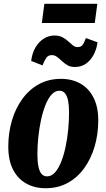

<svg xmlns="http://www.w3.org/2000/svg" viewBox="-20 -985 565 1019"><path d="M304 -566.5Q362 -566.5 406.5 -541.5Q451 -516.5 476.2 -467.2Q501.5 -418 501.5 -345.5Q501.5 -273.5 482.5 -208.5Q463.5 -143.5 427.5 -93.2Q391.5 -43 339.8 -14.5Q288 14 222 14Q164 14 119.2 -11Q74.5 -36 49.2 -85Q24 -134 24 -207Q24 -279 42.8 -343.8Q61.5 -408.5 97.8 -458.8Q134 -509 185.8 -537.8Q237.5 -566.5 304 -566.5ZM295.5 -503.5Q272 -503.5 253.2 -482.5Q234.5 -461.5 220.8 -426.5Q207 -391.5 197.5 -347.2Q188 -303 183.2 -256Q178.5 -209 178.5 -165Q178.5 -128 183.8 -102Q189 -76 200 -62.5Q211 -49 230 -49Q253.5 -49 272.2 -70.2Q291 -91.5 305 -127Q319 -162.5 328.2 -206.5Q337.5 -250.5 342 -297.8Q346.5 -345 346.5 -388Q346.5 -424.5 341.5 -450Q336.5 -475.5 325.2 -489.5Q314 -503.5 295.5 -503.5ZM145.5 -661.5Q150.5 -703 168.2 -733.2Q186 -763.5 212.5 -780Q239 -796.5 268.5 -796.5Q293.5 -796.5 311 -787.5Q328.5 -778.5 341.8 -766Q355 -753.5 366.8 -744.2Q378.5 -735 391.5 -735Q409.5 -735 418 -746Q426.5 -757 436 -783L497.5 -760.5Q493 -725.5 477.8 -695.8Q462.5 -666 437.2 -647.8Q412 -629.5 377 -629.5Q354 -629.5 337.8 -639Q321.5 -648.5 308.5 -661Q295.5 -673.5 282.8 -683Q270 -692.5 255.5 -692.5Q235.5 -692.5 225.8 -678.2Q216 -664 205.5 -638ZM215.5 -965H496.5L483 -863H202Z"/></svg>

Font: Merriweather 24pt SemiCondensed Black
Style: Italic
Weight: 900
Width: 4
Italic angle: -7.8°
Designer: Eben Sorkin
Foundry: Eben Sorkin
Version: Version 2.101